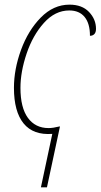

<svg xmlns="http://www.w3.org/2000/svg" viewBox="-20 -566 433 826"><path d="M205 10Q123 16 81.5 -35Q40 -86 40 -188Q40 -268 70.5 -351.5Q101 -435 155.5 -490.5Q210 -546 279 -546Q333 -546 363 -514.5Q393 -483 393 -442Q393 -427 386 -419.5Q379 -412 367 -412Q367 -465 344 -493Q321 -521 278 -521Q217 -521 169 -467.5Q121 -414 94.5 -335.5Q68 -257 68 -188Q68 -103 100 -59Q132 -15 189 -15Q208 -15 236 -22H238L182 240H156Z"/></svg>

Font: Noto Serif NarrowThin
Style: Italic
Weight: 250
Width: 4
Italic angle: -12°
Designer: Monotype Design Team
Foundry: Monotype Imaging Inc.
Version: Version 1.001